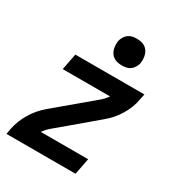

<svg xmlns="http://www.w3.org/2000/svg" viewBox="-180 -873 910 987"><g transform="rotate(30 275.0 -379.5)"><path d="M7 0 13 -33Q18 -58 27.5 -82.5Q37 -107 51 -130.5Q65 -154 82.5 -174.5Q100 -195 121 -213L333 -391Q344 -400 354 -410.5Q364 -421 372 -433H91L110 -530H520L513 -497Q509 -472 499.5 -447.5Q490 -423 476 -399.5Q462 -376 444.5 -355.5Q427 -335 405 -317L300 -228L194 -139Q183 -130 173 -119.5Q163 -109 155 -97H436L417 0ZM344 -601Q332 -601 319.5 -603.5Q307 -606 296.5 -612.5Q286 -619 279 -629Q272 -639 268.5 -651Q265 -663 264.5 -676Q264 -689 266 -702Q269 -714 276 -726Q283 -738 294 -746Q305 -754 318 -756.5Q331 -759 344 -759Q356 -759 368.5 -756.5Q381 -754 391.5 -747.5Q402 -741 409 -731Q416 -721 419.5 -709Q423 -697 423.5 -684Q424 -671 422 -658Q419 -646 412 -634Q405 -622 394 -614Q383 -606 370 -603.5Q357 -601 344 -601Z"/></g></svg>

Font: Lode
Style: Bold Italic
Weight: 700
Italic angle: -11°
Monospace: yes
Designer: Belleve Invis
Foundry: Belleve Invis
Version: Version 29.2.0; ttfautohint (v1.8.3)